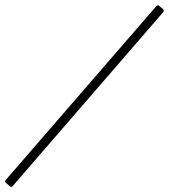

<svg xmlns="http://www.w3.org/2000/svg" viewBox="-205 -670 647 734"><path d="M403.8 -647.5 418.5 -634.8Q423.8 -628.9 418.9 -623.5L-156.2 41Q-161.6 47.4 -167.5 42L-182.1 29.3Q-188 24.9 -183.1 18.1L392.6 -646.5Q396.5 -652.3 403.8 -647.5Z"/></svg>

Font: Bertholdr Mainzer Fraktur
Style: Regular
Weight: 400
Designer: Peter Wiegel, original typeface by Carl Albert Fahrenwaldt 1901
Foundry: Peter Wiegel
Version: Version 1.000 2010 initial release